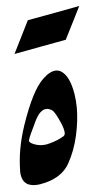

<svg xmlns="http://www.w3.org/2000/svg" viewBox="-49 -672 368 704"><g transform="rotate(-5 135.0 -320.0)"><path d="M138.2 -266.6Q127.4 -273.9 117.2 -273.9Q93.8 -273.9 74.2 -234.4Q45.9 -176.8 43.5 -165.5Q43 -164.1 43 -163.1Q43 -157.2 56.6 -150.9Q74.2 -143.1 92.3 -143.1Q105 -143.1 117.7 -147Q148.9 -155.3 170.9 -168.9Q176.3 -172.4 176.3 -181.2Q176.3 -193.8 166 -218.3Q147.9 -259.8 138.2 -266.6ZM216.8 -168.5Q204.6 -112.8 178.7 -66.9Q152.8 -21 89.8 -4.9Q68.8 0.5 52.7 0.5Q1 0.5 1 -56.6Q1 -57.6 1.5 -58.1Q2 -134.8 31.2 -221.7Q73.7 -346.2 115.2 -385.3Q142.1 -411.1 164.1 -411.1Q175.3 -411.1 185.1 -404.3Q213.9 -384.3 224.6 -318.8Q228.5 -294.4 228.5 -268.1Q228.5 -222.2 216.8 -168.5ZM210 -520.5Q161.6 -511.7 113.8 -502.7Q65.9 -493.7 18.1 -484.9L77.6 -604Q182.1 -622.6 270 -639.6Z"/></g></svg>

Font: Aref Ruqaa
Style: Regular
Weight: 400
Designer: Abdullah Aref
Version: Version 1.002